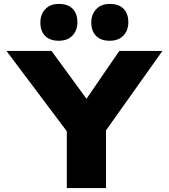

<svg xmlns="http://www.w3.org/2000/svg" viewBox="-20 -960 862 980"><path d="M321 0V-335L333 -274L13 -700H243L482 -373L366 -375L589 -700H809L510 -279L521 -343V0ZM540 -752Q495 -752 470.5 -776.5Q446 -801 446 -846Q446 -886 471 -913Q496 -940 540 -940Q586 -940 610.5 -915.5Q635 -891 635 -846Q635 -805 610 -778.5Q585 -752 540 -752ZM280 -752Q235 -752 210.5 -776.5Q186 -801 186 -846Q186 -886 211 -913Q236 -940 280 -940Q326 -940 350.5 -915.5Q375 -891 375 -846Q375 -805 350 -778.5Q325 -752 280 -752Z"/></svg>

Font: Lexend Exa ExtraBold
Style: Regular
Weight: 800
Designer: Bonnie Shaver-Troup, Thomas Jockin
Foundry: Lexend
Version: Version 1.007